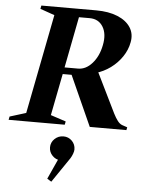

<svg xmlns="http://www.w3.org/2000/svg" viewBox="-124 -752 877 1152"><g transform="rotate(5 314.5 -176.0)"><path d="M-58.4 0 -54.4 -20 52.2 -53 41.6 -41.6 162 -658.4 167.4 -647 73.6 -680 77.6 -700H407.6Q483 -700 536.6 -678Q590.2 -656 615.3 -617Q640.4 -578 630.4 -527Q622 -480.6 594.2 -439.6Q566.4 -398.6 525.8 -368.9Q485.2 -339.2 436 -325L445.6 -345.2L569.6 -92.2Q582.4 -67 595.3 -50.1Q608.2 -33.2 623 -27.8L654.4 -17.2L651 0H430.4L289.2 -313.6L305.4 -301.8H226.4L243.6 -315L190 -41.6L184.6 -52.6L283.6 -20L279.6 0ZM247 -334 240.4 -342.4H329.8Q377 -342.4 414.9 -385.3Q452.8 -428.2 465.8 -495Q479.8 -563 453.5 -606.5Q427.2 -650 373 -650H299.8L310.4 -660.2ZM229 347.6 203.4 331.8 272.4 180V215.4Q243.6 213.4 223.5 192.3Q203.4 171.2 203.4 143Q203.4 112.6 225.6 91.5Q247.8 70.4 278.6 70.4Q308.8 70.4 329.7 91.5Q350.6 112.6 350.6 143Q350.6 153.8 344.9 169.2Q339.2 184.6 331.6 196.8Z"/></g></svg>

Font: Wittgenstein
Style: Italic
Weight: 400
Italic angle: -11°
Designer: Jörg Drees
Foundry: Jörg Drees
Version: Version 1.500